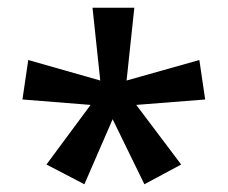

<svg xmlns="http://www.w3.org/2000/svg" viewBox="-20 -780 589 496"><path d="M327 -760 307 -572 495 -625 510 -523 332 -509 448 -355 353 -304 271 -472 198 -304 100 -355 214 -509 38 -523 53 -625 239 -572 219 -760Z"/></svg>

Font: Noto Sans Thaana Medium
Style: Regular
Weight: 500
Designer: David Williams
Foundry: Google Inc.
Version: Version 3.001; ttfautohint (v1.8.4.7-5d5b)